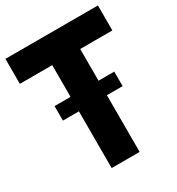

<svg xmlns="http://www.w3.org/2000/svg" viewBox="-185 -863 899 975"><g transform="rotate(-30 265.0 -375.0)"><path d="M536.1 -603.5H347.7V-417.5H439.9V-332.5H347.7V0H183.6V-332.5H89.8V-417.5H183.6V-603.5H-6.3V-750H536.1Z"/></g></svg>

Font: Now Alt
Style: Bold
Weight: 700
Designer: Alfredo Marco Pradil
Foundry: Alfredo Marco Pradil
Version: Version 1.002;PS 001.002;hotconv 1.0.88;makeotf.lib2.5.64775